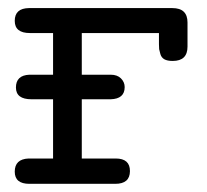

<svg xmlns="http://www.w3.org/2000/svg" viewBox="-20 -450 507 470"><path d="M16.1 -29.8Q16.1 -60.5 49.8 -62H109.9V-207H57.1Q19 -207 19 -235.8Q19 -265.6 51.8 -267.1H109.9V-369.1H53.2Q16.1 -369.1 16.1 -398.9Q16.1 -429.7 50.8 -430.2H401.9Q439 -430.2 439 -395V-335.9Q439 -300.8 402.8 -300.8Q389.6 -300.8 382.3 -304.9Q375 -309.1 372.6 -317.6Q370.1 -326.2 369.6 -329.6Q369.1 -333 369.1 -341.8V-369.1H180.2V-267.1H251Q267.1 -267.1 276.1 -258.1Q285.2 -249 285.2 -236.8Q285.2 -208 251 -207H180.2V-62H263.2Q298.3 -62 298.1 -31Q297.9 0 262.2 0H51.8Q16.1 0 16.1 -29.8Z"/></svg>

Font: CMU Typewriter Text Variable Width
Style: Medium
Weight: 500
Version: Version 0.7.0